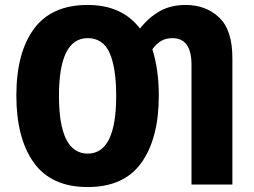

<svg xmlns="http://www.w3.org/2000/svg" viewBox="-20 -745 1025 775"><path d="M218 -358Q218 -591 334 -591Q396 -591 422.5 -531Q449 -471 449 -358Q449 -125 334 -125Q218 -125 218 -358ZM621 -358Q621 -465 595 -546Q609 -566 628.5 -578.5Q648 -591 676 -591Q753 -591 753 -483V0H918V-511Q918 -624 864.5 -674.5Q811 -725 729 -725Q670 -725 626 -700.5Q582 -676 545 -630Q472 -725 334 -725Q188 -725 117 -628.5Q46 -532 46 -359Q46 -187 116.5 -88.5Q187 10 334 10Q481 10 551 -88.5Q621 -187 621 -358Z"/></svg>

Font: Noto Sans Display SemiCondensed Extra
Style: Regular
Weight: 800
Width: 4
Designer: Monotype Design Team
Foundry: Monotype Imaging Inc.
Version: Version 1.900